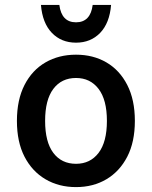

<svg xmlns="http://www.w3.org/2000/svg" viewBox="-20 -752 619 783"><path d="M49 -259Q49 -345 80 -405.5Q111 -466 165.5 -497.5Q220 -529 290 -529Q360 -529 414 -497.5Q468 -466 499 -405.5Q530 -345 530 -259Q530 -173 499 -113Q468 -53 414 -21Q360 11 290 11Q220 11 165.5 -21Q111 -53 80 -113Q49 -173 49 -259ZM164 -259Q164 -173 197.5 -128.5Q231 -84 290 -84Q348 -84 382 -128.5Q416 -173 416 -259Q416 -345 382 -389.5Q348 -434 290 -434Q231 -434 197.5 -389.5Q164 -345 164 -259ZM147 -732H222Q231 -661 290 -661Q349 -661 358 -732H433Q427 -658 388.5 -618Q350 -578 290 -578Q230 -578 191.5 -618Q153 -658 147 -732Z"/></svg>

Font: Radio Canada Medium
Style: Regular
Weight: 500
Designer: Charles Daoud, Etienne Aubert Bonn, Alexandre Saumier Demers, Jacques Le Bailly
Foundry: Radio-Canada
Version: Version 2.104; ttfautohint (v1.8.4.7-5d5b);gftools[0.9.28.de